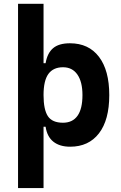

<svg xmlns="http://www.w3.org/2000/svg" viewBox="-20 -752 626 997"><path d="M73.7 224.6V-732.4H206.1V224.6ZM344.2 9.8Q290 9.8 257.3 -16.1Q224.6 -42 216.8 -93.8H170.9L206.1 -258.3Q206.1 -183.1 228.5 -148.9Q251 -114.7 307.1 -114.7Q356.9 -114.7 382.6 -150.9Q408.2 -187 408.2 -258.3Q408.2 -327.1 381.8 -365Q355.5 -402.8 307.1 -402.8Q256.8 -402.8 231.4 -368.2Q206.1 -333.5 206.1 -258.3L175.8 -423.8H216.8Q225.6 -476.1 255.6 -501.7Q285.6 -527.3 343.3 -527.3Q440.4 -527.3 493.9 -457Q547.4 -386.7 547.4 -258.3Q547.4 -128.9 493.9 -59.6Q440.4 9.8 344.2 9.8Z"/></svg>

Font: Cascadia Mono
Style: Regular
Weight: 400
Monospace: yes
Designer: Aaron Bell
Foundry: Saja Typeworks
Version: Version 2102.003